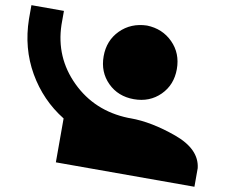

<svg xmlns="http://www.w3.org/2000/svg" viewBox="-75 -734 1003 853"><g transform="rotate(10 426.5 -307.5)"><path d="M0 -642.1V-579.5Q2.1 -448.2 63.6 -341.5Q125.1 -234.9 228.2 -171.3V26.7H853.3V-57.4Q843.6 -141.5 729.5 -182.6Q615.4 -223.6 521.5 -223.6H509.7Q357.4 -228.7 253.8 -330.8Q150.3 -432.8 146.7 -579.5V-642.1ZM521.5 -642.1Q449.2 -640 402.3 -592.8Q355.4 -545.6 355.4 -474.4Q355.4 -403.1 402.3 -356.4Q449.2 -309.7 520.5 -309.7Q591.8 -309.7 638.7 -356.4Q685.6 -403.1 685.6 -474.4Q685.6 -545.6 638.7 -592.8Q591.8 -640 521.5 -642.1Z"/></g></svg>

Font: FiraCode Nerd Font
Style: Regular
Weight: 400
Designer: Carrois Corporate, Edenspiekermann AG, Nikita Prokopov
Foundry: Carrois Corporate, Edenspiekermann AG, Nikita Prokopov
Version: Version 6.002;Nerd Fonts 2.2.2